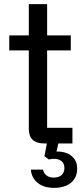

<svg xmlns="http://www.w3.org/2000/svg" viewBox="-20 -697 402 933"><path d="M194 0Q158 0 139 -17.5Q120 -35 120 -71V-677H209V-76H332V0ZM25 -452V-525H324V-452ZM243 216Q193 216 163 191.5Q133 167 130 127H189Q192 144 205.5 155Q219 166 241 166Q267 166 280 153Q293 140 293 120Q293 97 279.5 86.5Q266 76 248.5 75Q231 74 217 78L196 62L209 -6H265L252 51L231 43Q251 38 273 40Q295 42 313.5 51.5Q332 61 343.5 78.5Q355 96 355 123Q355 153 340.5 174Q326 195 301 205.5Q276 216 243 216Z"/></svg>

Font: Hubot Sans
Style: Regular
Weight: 400
Designer: Deni Anggara
Foundry: GitHub, Inc., Subsidiary of Microsoft Corporation
Version: Version 2.000